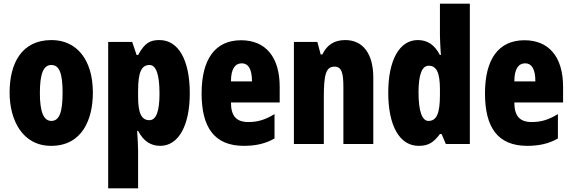

<svg xmlns="http://www.w3.org/2000/svg" viewBox="-20 -780 3097 1040"><path d="M483 -278C483 -460 393 -563 259 -563C97 -563 32 -437 32 -278C32 -132 100 10 257 10C427 10 483 -136 483 -278ZM196 -276C196 -380 215 -428 258 -428C303 -428 319 -379 319 -278C319 -176 303 -125 258 -125C215 -125 196 -177 196 -276Z M844 -563C795 -563 765 -550 728 -482H720L696 -553H566V240H728V35C728 14 726 -21 723 -71H728C758 -14 798 10 848 10C946 10 1008 -98 1008 -275C1008 -454 947 -563 844 -563ZM790 -428C825 -428 844 -378 844 -273C844 -177 826 -129 789 -129C746 -129 728 -168 728 -256V-288C728 -388 746 -428 790 -428Z M1286 -562C1145 -562 1072 -459 1072 -274C1072 -90 1141 10 1301 10C1365 10 1419 -2 1467 -30V-162C1416 -131 1376 -119 1325 -119C1261 -119 1231 -151 1231 -225H1495V-310C1495 -472 1418 -562 1286 -562ZM1290 -437C1323 -437 1345 -409 1345 -339H1231C1231 -411 1256 -437 1290 -437Z M1850 -563C1791 -563 1751 -537 1726 -485H1717L1699 -553H1572V0H1734V-253C1734 -378 1746 -419 1792 -419C1832 -419 1840 -381 1840 -308V0H2002V-360C2002 -489 1946 -563 1850 -563Z M2248 10C2301 10 2328 -8 2363 -54H2372L2395 0H2525V-760H2363V-588C2363 -567 2365 -532 2368 -482H2363C2333 -539 2294 -563 2243 -563C2144 -563 2083 -455 2083 -278C2083 -101 2143 10 2248 10ZM2301 -125C2267 -125 2247 -175 2247 -280C2247 -376 2266 -424 2302 -424C2345 -424 2363 -385 2363 -297V-265C2363 -166 2345 -125 2301 -125Z M2821 -562C2680 -562 2607 -459 2607 -274C2607 -90 2676 10 2836 10C2900 10 2954 -2 3002 -30V-162C2951 -131 2911 -119 2860 -119C2796 -119 2766 -151 2766 -225H3030V-310C3030 -472 2953 -562 2821 -562ZM2825 -437C2858 -437 2880 -409 2880 -339H2766C2766 -411 2791 -437 2825 -437Z"/></svg>

Font: Noto Sans Georgian ExtraCondensed Black
Style: Regular
Weight: 900
Width: 2
Designer: Monotype Design Team, Akaki Razmadze
Foundry: Google LLC
Version: Version 2.005